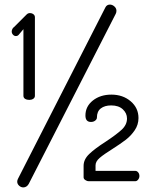

<svg xmlns="http://www.w3.org/2000/svg" viewBox="-20 -789 659 836"><path d="M465 -377Q515 -377 549 -348Q583 -319 583 -275Q583 -246 566.6 -221.8Q550.2 -197.7 527.6 -180.3Q505 -163 469 -140Q432 -117 414 -101.5Q396 -86 396 -69.1V-45H569Q576.2 -45 581.6 -38.5Q587 -32 587 -22.5Q587 -14.2 581.6 -7.1Q576.2 0 569 0H367Q358.5 0 351.3 -5.1Q344 -10.2 344 -17V-67.2Q344 -94.9 368.5 -118.4Q393 -142 440 -172Q487 -203.1 510 -224.4Q533 -245.8 533 -273Q533 -296 514.8 -313Q496.6 -330 464 -330Q436 -330 419 -317Q402 -304 402 -277Q402 -269.9 394.5 -263.9Q387 -258 376 -258Q352 -258 352 -286Q352 -325.7 384.4 -351.4Q416.9 -377 465 -377ZM49 -632Q42 -632 36.5 -638Q31 -643.9 31 -652.2Q31 -657 34 -663Q37 -669 41 -671L96 -726Q102 -732 110 -732Q119 -732 125.5 -727Q132 -722 132 -714V-372Q132 -363.6 124.8 -358.8Q117.5 -354 107.9 -354Q97 -354 89.5 -358.5Q82 -363 82 -372V-662L61 -637Q56.2 -632 49 -632ZM487 -742Q487 -735 484 -729L105 12Q101 19 95 23Q89 27 81.4 27Q71.4 27 63.2 19.5Q55 12 55 2Q55 -4 58 -10L439 -757Q442 -763 447 -766Q452 -769 458.5 -769Q469 -769 478 -761Q487 -753 487 -742Z"/></svg>

Font: Dosis
Style: Regular
Weight: 400
Designer: Edgar Tolentino, Pablo Impallari, Igino Marini
Foundry: Edgar Tolentino, Pablo Impallari, Igino Marini
Version: Version 1.007;Glyphs 3.1.1 (3134)